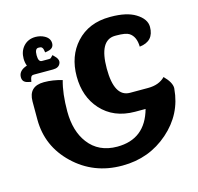

<svg xmlns="http://www.w3.org/2000/svg" viewBox="-106 -600 988 956"><g transform="rotate(-15 388.0 -122.5)"><path d="M758.8 -64Q758.8 -61.5 758.3 -59.1Q747.6 68.4 648.9 154.8Q548.8 242.7 411.1 242.7H408.7Q262.7 242.7 161.1 145.5Q60.5 49.3 60.1 -87.9V-181.2Q60.1 -259.8 139.6 -259.8Q186 -259.8 232.9 -245.6Q214.4 -181.2 214.4 -88.4V-87.9Q214.8 13.2 262.2 75.7Q314.5 145 410.2 145Q554.2 145 594.2 0H540Q430.2 -0.5 365.7 -72.3Q304.7 -140.1 304.7 -245.1Q304.7 -349.6 366.2 -417Q431.2 -488.3 540.5 -488.3H544.4Q626.5 -488.3 671.9 -460.4Q721.2 -430.2 721.2 -389.2Q721.2 -315.4 646.5 -307.1Q645.5 -359.4 613.8 -379.9Q596.7 -391.1 548.3 -391.1H540.5Q459.5 -389.6 459.5 -244.1Q459.5 -98.1 540 -97.7H633.3Q689.9 -97.7 721.7 -130.4Q758.8 -93.3 758.8 -64ZM238.3 -351.1Q240.7 -345.7 240.7 -340.3Q240.7 -335 238.3 -329.6Q229.5 -309.1 200.2 -309.1H103Q94.7 -309.1 91.3 -307.1Q85 -302.7 83 -293.5L81.1 -283.7L79.6 -277.3L73.7 -278.8L64 -280.8Q50.3 -283.7 42.5 -291.5Q35.2 -299.8 35.2 -313Q35.2 -339.4 61.5 -354Q69.8 -358.4 79.1 -361.3Q72.3 -378.9 72.3 -398.9Q72.3 -436.5 94.2 -461.4Q118.2 -488.3 157.2 -488.3Q182.6 -487.8 201.7 -477.5Q229.5 -462.9 229.5 -436.5Q229.5 -423.3 221.7 -415Q213.9 -407.2 199.7 -404.3L189.9 -402.3L184.1 -401.4L183.1 -407.2L181.2 -417Q178.7 -426.8 171.9 -430.7Q168.5 -432.6 159.2 -432.6H157.2Q139.2 -432.6 139.2 -398.4Q139.2 -364.3 157.2 -364.3H194.8Q201.2 -364.3 204.1 -367.2L211.4 -374.5L215.3 -378.9L220.2 -374.5L227.1 -367.2Q235.4 -359.4 238.3 -351.1Z"/></g></svg>

Font: Sukar
Style: black
Weight: 900
Designer: Dario Muhafara - Ghiath Alsory
Foundry: Dario Muhafara - Ghiath Alsory
Version: Version 1.00 March 27, 2016, initial release